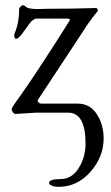

<svg xmlns="http://www.w3.org/2000/svg" viewBox="-20 -436 429 743"><path d="M127 -401 165 -402Q260 -402 351 -405Q355 -405 357.5 -400.5Q360 -396 358 -393Q338 -369 320 -343L127 -50Q124 -45 129 -40Q134 -35 139 -35H281Q328 -35 354.5 5.5Q381 46 381 100Q381 171 330 229Q279 287 206 287Q191 287 180.5 282.5Q170 278 170 272Q170 257 214 257Q258 257 284.5 214.5Q311 172 311 120Q311 0 244 0H119L39 5Q35 5 30 -1.5Q25 -8 25 -14Q25 -20 62 -70Q136 -176 248 -354Q255 -364 239 -364H122Q108 -364 92 -342Q88 -336 81 -326.5Q74 -317 71.5 -313.5Q69 -310 65 -304.5Q61 -299 58 -296Q48 -286 42.5 -286Q37 -286 35.5 -294Q34 -302 37 -308Q54 -348 54 -398Q54 -405 59.5 -410.5Q65 -416 69 -416Q73 -416 82 -408.5Q91 -401 127 -401Z"/></svg>

Font: EB Garamond
Style: Regular
Weight: 400
Version: Version 0.012